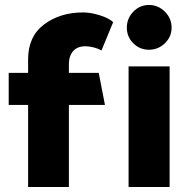

<svg xmlns="http://www.w3.org/2000/svg" viewBox="-20 -752 764 772"><path d="M314 -702Q345 -702 381.5 -690.5Q418 -679 435 -663L388 -549Q372 -558 354 -562Q336 -566 324 -566Q291 -566 274 -546.5Q257 -527 257 -494V-459H377L402 -330H257V0H93V-330H15V-459H93V-513Q93 -606 157.5 -654Q222 -702 314 -702ZM670 -641Q670 -604 643 -578Q616 -552 579 -552Q542 -552 516 -578Q490 -604 490 -641Q490 -678 516 -705Q542 -732 579 -732Q616 -732 643 -705Q670 -678 670 -641ZM662 -485V0H497V-485Z"/></svg>

Font: Palanquin Dark SemiBold
Style: Regular
Weight: 600
Designer: Pria Ravichandran
Version: Version 1.001